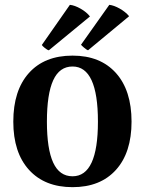

<svg xmlns="http://www.w3.org/2000/svg" viewBox="-20 -760 600 794"><path d="M35 -257Q35 -386 99.5 -458Q164 -530 280 -530Q395 -530 459.5 -458Q524 -386 524 -257Q524 -129 459.5 -57.5Q395 14 280 14Q165 14 100 -57.5Q35 -129 35 -257ZM385 -257Q385 -485 280 -485Q226 -485 200 -428Q174 -371 174 -257Q174 -144 200 -87.5Q226 -31 280 -31Q385 -31 385 -257ZM182 -552Q176 -553 165.5 -561.5Q155 -570 153 -574L269 -740Q289 -738 313.5 -724Q338 -710 352 -692ZM344 -552Q338 -554 327.5 -563Q317 -572 315 -575L432 -740Q451 -738 475 -724.5Q499 -711 514 -693Z"/></svg>

Font: Arima Madurai Black
Style: Regular
Weight: 900
Designer: Joana Correia and Natanael Gama
Foundry: NDISCOVER
Version: Version 1.020